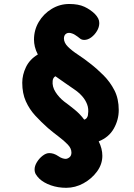

<svg xmlns="http://www.w3.org/2000/svg" viewBox="-20 -811 662 949"><path d="M307.3 117.3Q266.6 117.3 231.2 104.9Q195.8 92.4 174.1 71.8Q162.4 59.9 156.7 49.9Q151 40 151 26Q151 9.3 162.4 -9.5Q173.9 -28.3 190.8 -41.3Q207.7 -54.3 223.3 -54.3Q234.4 -54.3 245.6 -50.7Q256.8 -47 268.7 -38.9Q278 -32.2 287.7 -29Q297.3 -25.8 304.2 -25.8Q313.6 -25.8 323.3 -33.5Q333.1 -41.2 333.1 -57Q333.1 -77.7 314.8 -96.7Q296.6 -115.8 269.8 -135.9Q243 -156.1 216.8 -178.3Q183.4 -207.9 154.4 -239.4Q125.4 -270.9 107.7 -310.3Q90 -349.8 90 -402Q90 -441.2 108.5 -479.6Q127 -517.9 167 -541.7Q156.9 -560.8 152.4 -579.6Q148 -598.3 148 -615Q148 -662.9 171.7 -702.8Q195.3 -742.7 235.4 -767Q275.4 -791.3 322.3 -791.3Q367.3 -791.3 396.9 -777.7Q426.4 -764.1 449.3 -741.8Q460.2 -730.1 465.4 -719.7Q470.7 -709.3 470.7 -696.9Q470.7 -676.9 459.2 -657.7Q447.8 -638.6 430.8 -626.1Q413.8 -613.7 396.3 -613.7Q383.1 -613.7 374.2 -621.6Q365.2 -629.4 350.7 -638.6Q345.7 -642.2 336.8 -645.4Q327.9 -648.6 321.2 -648.6Q313.6 -648.6 307.7 -645Q301.8 -641.4 298.9 -635.2Q296 -629 296 -621.2Q296 -599.6 315.7 -580Q335.3 -560.4 365.3 -540.9Q395.2 -521.3 424.2 -498.3Q459 -471.6 491.7 -438.8Q524.4 -406 545.7 -364.4Q566.9 -322.8 566.9 -267Q566.9 -218.6 542.4 -175.3Q517.9 -132.1 467.9 -112.4Q485.9 -75.9 485.9 -41Q485.9 0.7 459.6 36.7Q433.2 72.7 392.6 95Q351.9 117.3 307.3 117.3ZM396.2 -219.7Q401.6 -221 405.7 -224.7Q409.9 -228.4 412.4 -234.4Q415 -240.3 415 -246Q419.1 -273.3 410.5 -295.6Q401.9 -317.9 385.1 -336.6Q368.3 -355.2 345.9 -370.1Q324.7 -385 300.9 -401.2Q277.1 -417.4 254 -434.1Q248 -431 244.6 -425.4Q241.1 -419.8 240.3 -411.6Q237.2 -383 254.3 -356.2Q271.3 -329.4 297.2 -309.1Q320.2 -292.4 348 -269.9Q375.8 -247.4 396.2 -219.7Z"/></svg>

Font: Playpen Sans Deva
Style: Regular
Weight: 400
Designer: Pooja Saxena, Gunjan Panchal, Laura Meseguer, Veronika Burian, José Scaglione
Foundry: TypeTogether
Version: Version 2.000